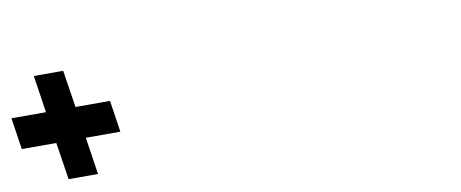

<svg xmlns="http://www.w3.org/2000/svg" viewBox="-84 -872 2195 915"><g transform="rotate(-10 1013.5 -414.5)"><path d="M328 -158 301 -338H468L445 -491H278L250 -671H108L135 -491H-32L-9 -338H158L186 -158Z"/></g></svg>

Font: Poland Can Into
Style: Bold
Weight: 700
Foundry: Cannot Into Space Fonts
Version: Version 0.99